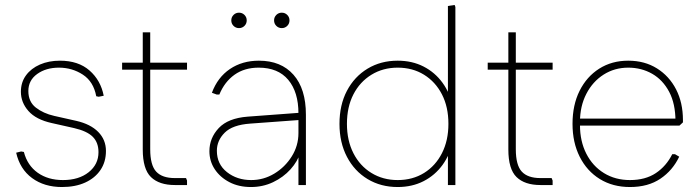

<svg xmlns="http://www.w3.org/2000/svg" viewBox="-20 -744 2816 772"><path d="M229 8Q158 8 109 -28Q60 -64 45 -130L65 -135L76 -133Q90 -79 131.5 -49.5Q173 -20 233 -20Q297 -20 336.5 -51.5Q376 -83 376 -132Q376 -171 353 -194Q330 -217 278 -229L189 -249Q125 -263 94.5 -297.5Q64 -332 64 -375Q64 -413 84.5 -441Q105 -469 140.5 -484.5Q176 -500 221 -500Q295 -500 340 -460.5Q385 -421 397 -359L377 -355L367 -357Q356 -416 313 -444Q270 -472 217 -472Q165 -472 129.5 -446.5Q94 -421 94 -378Q94 -335 124 -311.5Q154 -288 198 -278L287 -258Q344 -245 375 -213.5Q406 -182 406 -137Q406 -93 384 -60.5Q362 -28 322.5 -10Q283 8 229 8Z M683 0Q620 0 587 -32Q554 -64 554 -143V-614H584V-144Q584 -80 608 -54Q632 -28 683 -28H728L732 -18V0ZM471 -464V-492H732V-464Z M989 8Q940 8 902.5 -11.5Q865 -31 843.5 -63.5Q822 -96 822 -136Q822 -189 859.5 -229Q897 -269 976 -275L1191 -291V-262L986 -247Q915 -242 883.5 -210.5Q852 -179 852 -138Q852 -84 892.5 -52Q933 -20 990 -20Q1040 -20 1083 -46Q1126 -72 1153 -115Q1180 -158 1180 -209V-288Q1180 -374 1139 -423Q1098 -472 1020 -472Q963 -472 923 -443.5Q883 -415 862 -364H851L832 -371Q855 -433 904.5 -466.5Q954 -500 1021 -500Q1110 -500 1160 -443.5Q1210 -387 1210 -283V0H1180V-144L1189 -134Q1177 -95 1148 -63Q1119 -31 1078 -11.5Q1037 8 989 8ZM1113 -631Q1100 -631 1091 -640Q1082 -649 1082 -662Q1082 -675 1091 -684Q1100 -693 1113 -693Q1126 -693 1135 -684Q1144 -675 1144 -662Q1144 -649 1135 -640Q1126 -631 1113 -631ZM941 -631Q928 -631 919 -640Q910 -649 910 -662Q910 -675 919 -684Q928 -693 941 -693Q954 -693 963 -684Q972 -675 972 -662Q972 -649 963 -640Q954 -631 941 -631Z M1579 8Q1511 8 1458 -24Q1405 -56 1375 -113.5Q1345 -171 1345 -246Q1345 -322 1375 -379Q1405 -436 1458 -468Q1511 -500 1579 -500Q1637 -500 1683 -476.5Q1729 -453 1759.5 -411Q1790 -369 1802 -311V-181Q1790 -123 1759.5 -81Q1729 -39 1683 -15.5Q1637 8 1579 8ZM1579 -20Q1639 -20 1685 -48.5Q1731 -77 1757 -128Q1783 -179 1783 -246Q1783 -314 1757 -364.5Q1731 -415 1685 -443.5Q1639 -472 1579 -472Q1520 -472 1473.5 -443.5Q1427 -415 1401 -364.5Q1375 -314 1375 -246Q1375 -179 1401 -128Q1427 -77 1473.5 -48.5Q1520 -20 1579 -20ZM1781 0V-165L1795 -246L1781 -327V-720L1808 -724L1811 -716V0Z M2153 0Q2090 0 2057 -32Q2024 -64 2024 -143V-614H2054V-144Q2054 -80 2078 -54Q2102 -28 2153 -28H2198L2202 -18V0ZM1941 -464V-492H2202V-464Z M2513 8Q2444 8 2392 -24Q2340 -56 2311 -113.5Q2282 -171 2282 -246Q2282 -322 2310.5 -379Q2339 -436 2389.5 -468Q2440 -500 2506 -500Q2572 -500 2621.5 -469Q2671 -438 2698.5 -384.5Q2726 -331 2726 -261V-252L2712 -239H2296V-267H2708L2696 -256Q2696 -327 2670.5 -375Q2645 -423 2602 -447.5Q2559 -472 2506 -472Q2451 -472 2407 -444Q2363 -416 2337.5 -366.5Q2312 -317 2312 -254V-241Q2312 -176 2337.5 -126Q2363 -76 2408.5 -48Q2454 -20 2513 -20Q2575 -20 2617 -48Q2659 -76 2683 -124H2694L2711 -114Q2685 -59 2635.5 -25.5Q2586 8 2513 8Z"/></svg>

Font: Fustat ExtraLight
Style: Regular
Weight: 250
Designer: Mohamed Gaber, Khaled Hosny, Laura Garcia Mut
Foundry: Kief Type Foundry, Alif Type Foundry, Hard Type Foundry
Version: Version 1.007